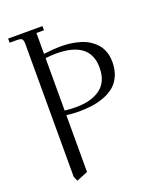

<svg xmlns="http://www.w3.org/2000/svg" viewBox="-162 -802 915 1099"><g transform="rotate(-20 296.0 -252.0)"><path d="M22 -676.8V-702.1H231V-676.8H185.1V-549.8Q243.7 -557.1 293.9 -557.1Q324.2 -557.1 352.5 -553Q380.9 -548.8 408.7 -540.3Q436.5 -531.7 459.2 -517.1Q481.9 -502.4 499.8 -482.4Q517.6 -462.4 527.3 -434.3Q537.1 -406.2 537.1 -372.1Q537.1 -325.7 521.5 -290Q505.9 -254.4 480 -232.2Q454.1 -210 417.2 -195.8Q380.4 -181.6 341.8 -176.3Q303.2 -170.9 257.8 -170.9Q232.9 -170.9 185.1 -175.8V169.9L116.2 198.2L104 169.9V-637.2Q104 -662.1 96.9 -669.4Q89.8 -676.8 64.9 -676.8ZM185.1 -204.1Q216.8 -200.2 252.9 -200.2Q348.1 -200.2 402.6 -241Q457 -281.7 457 -367.2Q457 -527.8 250 -527.8Q233.9 -527.8 217.8 -526.6Q201.7 -525.4 193.4 -524.4L185.1 -522.9Z"/></g></svg>

Font: Dihjauti
Style: Regular
Weight: 400
Designer: T. Christopher White
Version: Version 3.0.0